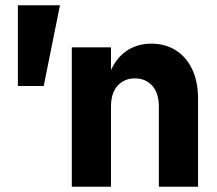

<svg xmlns="http://www.w3.org/2000/svg" viewBox="-20 -710 826 730"><path d="M48 -383V-690H208L146.2 -383ZM584 0V-304Q584 -357 558.5 -384.5Q533 -412 493 -412Q453 -412 427.5 -384.5Q402 -357 402 -304H376Q376 -381 398 -434.5Q420 -488 460.5 -516Q501 -544 556 -544Q608 -544 648 -519Q688 -494 710.5 -447Q733 -400 733 -334V0ZM253 0V-530H402V0Z"/></svg>

Font: Radio Canada Big
Style: Regular
Weight: 400
Designer: Étienne Aubert Bonn
Foundry: Coppers and Brasses
Version: Version 1.001